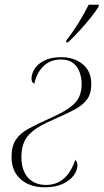

<svg xmlns="http://www.w3.org/2000/svg" viewBox="-20 -786 443 816"><path d="M171 10Q106 10 67.5 -24.5Q29 -59 29 -119Q29 -165 47.5 -192.5Q66 -220 103 -240Q140 -260 196 -285Q265 -315 296 -345.5Q327 -376 327 -429Q327 -455 318.5 -479Q310 -503 291 -518Q272 -533 239 -533Q194 -533 165 -505Q136 -477 126 -431Q114 -434 114 -452Q114 -473 127.5 -494Q141 -515 169 -529Q197 -543 241 -543Q294 -543 331 -513.5Q368 -484 368 -428Q368 -388 349.5 -363Q331 -338 294.5 -319Q258 -300 203 -276Q150 -253 121.5 -230.5Q93 -208 82 -181.5Q71 -155 71 -119Q71 -62 99 -31Q127 0 176 0Q264 0 300 -107Q302 -104 305.5 -99Q309 -94 309 -84Q309 -61 292.5 -39.5Q276 -18 245.5 -4Q215 10 171 10ZM262 -614Q287 -646 312 -686Q337 -726 357 -766H400L399 -758Q386 -736 364 -709Q342 -682 317 -654.5Q292 -627 269 -606H261Z"/></svg>

Font: Noto Serif Display SemiCondensed ExtraLight
Style: Italic
Weight: 200
Width: 4
Italic angle: -12°
Designer: Monotype Design Team
Foundry: Monotype Imaging Inc.
Version: Version 2.009